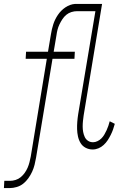

<svg xmlns="http://www.w3.org/2000/svg" viewBox="-97 -755 617 980"><path d="M-77 205 -75 168H-46Q-32 168 -17.5 163.5Q-3 159 8.5 149.5Q20 140 29 127.5Q38 115 44 101Q50 87 53.5 73Q57 59 60 44L142 -455H34L36 -491H148L163 -580Q167 -606 175 -631Q183 -656 198.5 -679Q214 -702 237 -717.5Q260 -733 286 -735H424L330 -166Q328 -152 326.5 -138Q325 -124 325 -109.5Q325 -95 327.5 -81.5Q330 -68 335.5 -56Q341 -44 352 -36.5Q363 -29 378 -29Q389 -29 400.5 -34.5Q412 -40 420.5 -48.5Q429 -57 435.5 -68Q442 -79 447 -90Q452 -101 456 -112.5Q460 -124 463 -136L489 -123Q485 -108 480 -94Q475 -80 468 -66Q461 -52 452.5 -39Q444 -26 432 -15Q420 -4 405.5 2Q391 8 376 8Q357 8 340.5 -0.5Q324 -9 314.5 -24.5Q305 -40 301 -58.5Q297 -77 296.5 -95.5Q296 -114 297.5 -133.5Q299 -153 302 -172L390 -698H297Q282 -698 267.5 -693.5Q253 -689 241.5 -679.5Q230 -670 221.5 -657Q213 -644 206.5 -630.5Q200 -617 196.5 -603Q193 -589 191 -574L177 -491H285L283 -455H171L87 50Q84 68 79.5 86Q75 104 67 121.5Q59 139 47.5 155Q36 171 21.5 182.5Q7 194 -11.5 199.5Q-30 205 -48 205Z"/></svg>

Font: Iosevka Slab Extralight
Style: Italic
Weight: 200
Italic angle: -9°
Monospace: yes
Designer: Belleve Invis
Foundry: Belleve Invis
Version: Version 11.1.1; ttfautohint (v1.8.3)